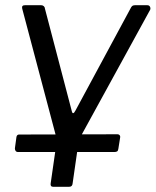

<svg xmlns="http://www.w3.org/2000/svg" viewBox="-20 -550 596 735"><path d="M183 165Q172 165 174 152L198 -15L65 -517Q62 -530 75 -530H138Q144 -530 148 -526Q152 -522 152 -517L255 -124Q259 -108 269 -127L482 -522Q485 -527 488.5 -528.5Q492 -530 497 -530H544Q551 -530 554 -524.5Q557 -519 555 -513L282 -15L258 152Q257 165 245 165ZM440 -24 433 20Q432 27 428.5 29.5Q425 32 417 32H50Q43 32 40 28Q37 24 37 18L43 -26Q45 -35 53 -35L430 -36Q435 -36 438 -32.5Q441 -29 440 -24Z"/></svg>

Font: Libre Franklin
Style: Italic
Weight: 400
Italic angle: -8°
Designer: Pablo Impallari, Rodrigo Fuenzalida, Nhung Nguyen
Foundry: Impallari Type
Version: Version 3.000